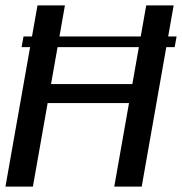

<svg xmlns="http://www.w3.org/2000/svg" viewBox="-27 -695 677 715"><path d="M53.4 -519.4H623.5L630.6 -559.1H60.6ZM-6.7 0H95.5L150.4 -311.1H453.4L398.5 0H500.7L619.7 -675H517.5L465.9 -382H163.1L214.8 -675H112.6Z"/></svg>

Font: Anybody Thin
Style: Italic
Weight: 100
Italic angle: -10°
Designer: Tyler Finck
Foundry: Etcetera Type Company
Version: Version 1.114;gftools[0.9.25]